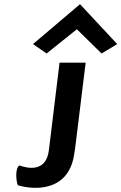

<svg xmlns="http://www.w3.org/2000/svg" viewBox="-20 -782 581 919"><path d="M66 105C140 127 304 138 334 -37C337 -55 340 -73 342 -92L390 -482H265L214 -63C201 44 112 24 73 10C49 24 59 96 66 105ZM138 -571 203 -526 348 -642 466 -526 541 -571 363 -762Z"/></svg>

Font: Bluebird
Style: Obl
Weight: 400
Designer: Jasper
Foundry: Cannot Into Space Fonts
Version: Version 0.98